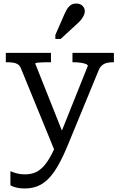

<svg xmlns="http://www.w3.org/2000/svg" viewBox="-20 -837 678 1089"><path d="M352 -44 341 -7 292 23 98 -451Q92 -465 81.5 -472Q71 -479 55.5 -481.5Q40 -484 19 -484H13V-537H269V-484H264Q244 -484 224.5 -483.5Q205 -483 192.5 -481.5Q180 -480 180 -476ZM366 -17Q338 51 311 99Q284 147 255.5 176Q227 205 194 218.5Q161 232 119 232Q92 232 71 226.5Q50 221 39 214V134Q42 135 53.5 139.5Q65 144 82.5 148Q100 152 121 152Q146 152 169.5 145Q193 138 216.5 117Q240 96 264 54.5Q288 13 313 -54L321 -71L478 -463Q478 -470 466 -474.5Q454 -479 435 -481.5Q416 -484 396 -484H391V-537H626V-484H620Q603 -484 587.5 -480.5Q572 -477 559.5 -467Q547 -457 539 -437ZM347 -760Q355 -778 364 -791Q373 -804 385 -810.5Q397 -817 412 -817Q435 -817 448 -804Q461 -791 461 -773Q461 -762 456 -751Q451 -740 443 -729Q435 -718 424 -708L324 -616H294V-639Z"/></svg>

Font: Roboto Serif
Style: Regular
Weight: 400
Designer: Greg Gazdowicz
Foundry: Commercial Type
Version: Version 1.008